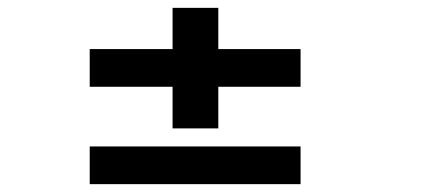

<svg xmlns="http://www.w3.org/2000/svg" viewBox="-20 -546 1104 489"><path d="M208.5 -325V-421H419.5V-526H536V-421H745.5V-325H536V-219H419.5V-325ZM208.5 -77V-173H745.5V-77Z"/></svg>

Font: Trispace Expanded SemiBold
Style: Regular
Weight: 600
Width: 7
Designer: Tyler Finck
Foundry: Etcetera Type Company
Version: Version 1.210; ttfautohint (v1.8.3)